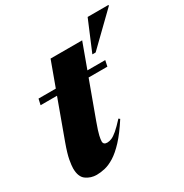

<svg xmlns="http://www.w3.org/2000/svg" viewBox="-178 -908 1019 1063"><g transform="rotate(-30 331.0 -377.0)"><path d="M281 -242.5Q262 -190.5 256.8 -167.2Q251.5 -144 251.5 -132Q251.5 -110.5 276 -110.5Q289.5 -110.5 304.5 -116.8Q319.5 -123 341 -141.2Q362.5 -159.5 395 -195L403 -188.5Q359 -120 321 -79.2Q283 -38.5 250.2 -18.2Q217.5 2 189.2 8.5Q161 15 136.5 15Q99 15 69.5 -6Q40 -27 40 -81.5Q40 -99 46.2 -134Q52.5 -169 74.5 -229.5L164 -474.5H59L67.5 -512H178L236 -670.5H438L380 -512H494L486 -474.5H366ZM448 -575 529 -767.5H662V-762.5L469 -575Z"/></g></svg>

Font: Newsreader Display ExtraBold
Style: Italic
Weight: 800
Italic angle: -17°
Designer: Hugues Gentile
Foundry: Production Type
Version: Version 1.001